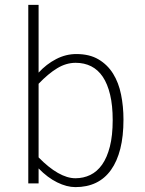

<svg xmlns="http://www.w3.org/2000/svg" viewBox="-20 -747 592 782"><path d="M482.9 -259.8Q482.9 -192.4 470 -141.1Q457 -89.8 432.1 -54.9Q407.2 -20 370.8 -2.4Q334.5 15.1 287.1 15.1Q252 15.1 212.9 -4.2Q173.8 -23.4 137.2 -61V0H95.2V-727.1H137.2V-451.2Q168.9 -485.8 208.5 -506.3Q248 -526.9 291 -526.9Q344.7 -526.9 381.3 -505.1Q418 -483.4 440.7 -446.8Q463.4 -410.2 473.1 -361.8Q482.9 -313.5 482.9 -259.8ZM439 -257.8Q439 -317.4 428.5 -361.3Q418 -405.3 398.7 -434.1Q379.4 -462.9 351.3 -477.1Q323.2 -491.2 288.1 -491.2Q249.5 -491.2 212.9 -469Q176.3 -446.8 137.2 -405.8V-106Q177.7 -64.5 215.8 -42.7Q253.9 -21 287.1 -21Q319.8 -21 347.7 -34.4Q375.5 -47.9 395.8 -76.4Q416 -105 427.5 -149.9Q439 -194.8 439 -257.8Z"/></svg>

Font: Clear Sans Thin
Style: Regular
Weight: 250
Foundry: Intel Corporation
Version: Version 1.00